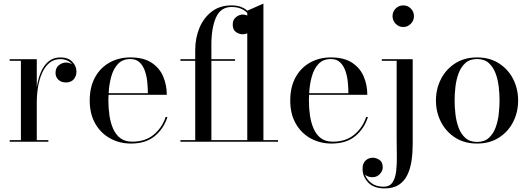

<svg xmlns="http://www.w3.org/2000/svg" viewBox="-20 -790 2956 1070"><path d="M34 -9H96.5V-451H34V-460H185V-303Q191.5 -348.5 207.2 -386.5Q223 -424.5 250 -447.2Q277 -470 317.5 -470Q359 -470 382.5 -446.2Q406 -422.5 406 -391Q406 -365.5 390.8 -348Q375.5 -330.5 348.5 -330.5Q321 -330.5 305.2 -345.8Q289.5 -361 289.5 -383.5Q289.5 -412 308.2 -426.8Q327 -441.5 348.5 -441.5Q367.5 -441.5 382.5 -431.5Q372 -444.5 355 -452.5Q338 -460.5 316.5 -460.5Q280.5 -460.5 255.5 -439.8Q230.5 -419 215 -384.2Q199.5 -349.5 192.2 -306.5Q185 -263.5 185 -219.5V-9H249.5V0H34Z M913 -138Q893.5 -74.5 843.2 -32.2Q793 10 710.5 10Q646 10 593.8 -18.8Q541.5 -47.5 510.8 -101.2Q480 -155 480 -230Q480 -305 509.5 -358.8Q539 -412.5 590.2 -441.2Q641.5 -470 706.5 -470Q780 -470 824.8 -440.5Q869.5 -411 889.5 -363.5Q909.5 -316 909.5 -261.5H585Q584 -246 584 -230Q584 -187 590 -146.2Q596 -105.5 610.5 -72.5Q625 -39.5 650.8 -20Q676.5 -0.5 717 -0.5Q790.5 -0.5 837.5 -40.2Q884.5 -80 903 -138ZM706.5 -461Q663.5 -461 638 -434.2Q612.5 -407.5 600.2 -364Q588 -320.5 585.5 -270.5H804Q804 -298 801 -330.8Q798 -363.5 788 -393.2Q778 -423 758.5 -442Q739 -461 706.5 -461Z M985.5 -9H1068V-451H985.5V-460H1068V-511.5Q1068 -577 1091.2 -633.8Q1114.5 -690.5 1159.8 -725.2Q1205 -760 1270 -760Q1300 -760 1322 -751.8Q1344 -743.5 1358.5 -730.5L1448 -770V-9H1529.5V0H985.5ZM1290 -451H1158V-9H1358V-604.5Q1346 -599 1332.5 -599Q1313.5 -599 1295.2 -611.2Q1277 -623.5 1277 -653.5Q1277 -680 1295.2 -694.5Q1313.5 -709 1332.5 -709Q1345.5 -709 1358 -703.5V-718Q1344 -733 1322 -742Q1300 -751 1270 -751Q1210 -751 1184 -693.2Q1158 -635.5 1158 -540V-460H1290Z M2030.5 -138Q2011 -74.5 1960.8 -32.2Q1910.5 10 1828 10Q1763.5 10 1711.2 -18.8Q1659 -47.5 1628.2 -101.2Q1597.5 -155 1597.5 -230Q1597.5 -305 1627 -358.8Q1656.5 -412.5 1707.8 -441.2Q1759 -470 1824 -470Q1897.5 -470 1942.2 -440.5Q1987 -411 2007 -363.5Q2027 -316 2027 -261.5H1702.5Q1701.5 -246 1701.5 -230Q1701.5 -187 1707.5 -146.2Q1713.5 -105.5 1728 -72.5Q1742.5 -39.5 1768.2 -20Q1794 -0.5 1834.5 -0.5Q1908 -0.5 1955 -40.2Q2002 -80 2020.5 -138ZM1824 -461Q1781 -461 1755.5 -434.2Q1730 -407.5 1717.8 -364Q1705.5 -320.5 1703 -270.5H1921.5Q1921.5 -298 1918.5 -330.8Q1915.5 -363.5 1905.5 -393.2Q1895.5 -423 1876 -442Q1856.5 -461 1824 -461Z M2167.5 -700Q2167.5 -725 2185 -742.5Q2202.5 -760 2227.5 -760Q2252 -760 2269.5 -742.5Q2287 -725 2287 -700Q2287 -675.5 2269.5 -657.5Q2252 -639.5 2227.5 -639.5Q2202.5 -639.5 2185 -657.5Q2167.5 -675.5 2167.5 -700ZM2280 -460V11.5Q2280 60.5 2273.5 105.2Q2267 150 2250.2 184.8Q2233.5 219.5 2202.8 239.8Q2172 260 2123.5 260Q2062.5 260 2031.5 226.8Q2000.5 193.5 2000.5 151Q2000.5 120 2017.5 104.5Q2034.5 89 2057.5 89Q2076 89 2094.5 101Q2113 113 2113 143Q2113 162 2096.8 179.8Q2080.5 197.5 2055.5 197.5Q2030 197.5 2014.5 183Q2024.5 212 2051 231.2Q2077.5 250.5 2118 250.5Q2151.5 250.5 2167.5 226.5Q2183.5 202.5 2188 162.8Q2192.5 123 2191.5 75.2Q2190.5 27.5 2190.5 -20V-451H2108V-460Z M2409.5 -230Q2409.5 -295 2437.5 -349.5Q2465.5 -404 2516.8 -437Q2568 -470 2638.5 -470Q2709 -470 2760.5 -437Q2812 -404 2839.8 -349.5Q2867.5 -295 2867.5 -230Q2867.5 -165 2839.8 -110.5Q2812 -56 2760.5 -23Q2709 10 2638.5 10Q2568 10 2516.8 -23Q2465.5 -56 2437.5 -110.5Q2409.5 -165 2409.5 -230ZM2513.5 -230Q2513.5 -195 2518 -154.8Q2522.5 -114.5 2535.5 -79.2Q2548.5 -44 2573.2 -21.5Q2598 1 2638.5 1Q2679.5 1 2704.2 -21.5Q2729 -44 2742 -79.2Q2755 -114.5 2759.5 -154.8Q2764 -195 2764 -230Q2764 -265.5 2759.5 -305.5Q2755 -345.5 2742 -380.8Q2729 -416 2704.2 -438.5Q2679.5 -461 2638.5 -461Q2598 -461 2573.2 -438.5Q2548.5 -416 2535.5 -380.8Q2522.5 -345.5 2518 -305.5Q2513.5 -265.5 2513.5 -230Z"/></svg>

Font: Bodoni* 24pt
Style: Regular
Weight: 400
Version: Version 2.3